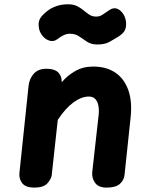

<svg xmlns="http://www.w3.org/2000/svg" viewBox="-20 -854 690 874"><path d="M136 0Q97 0 81.2 -20Q65.5 -40 68.5 -67.5L110 -463Q113.5 -496 133.8 -518.5Q154 -541 191 -541Q227 -541 243.8 -525.5Q260.5 -510 261 -482.5V-479.5Q285.5 -509 321.5 -530Q357.5 -551 404 -551Q464 -551 504.8 -523.5Q545.5 -496 564 -444Q582.5 -392 574.5 -318.5L547 -58.5Q544.5 -34 525.8 -17Q507 0 465 0Q428.5 0 412.8 -21.8Q397 -43.5 400 -71.5L429 -330.5Q431.5 -353.5 428 -372.5Q424.5 -391.5 414 -403Q403.5 -414.5 384.5 -414.5Q351 -414.5 314.8 -388.2Q278.5 -362 243 -308.5L215.5 -57Q213.5 -40 196.2 -20Q179 0 136 0ZM423.5 -651.5Q395 -651.5 376.5 -663.8Q358 -676 340.5 -688.2Q323 -700.5 296.5 -700.5Q285.5 -700.5 272.2 -695Q259 -689.5 241.5 -676Q225 -663 205.5 -668.8Q186 -674.5 171.8 -693Q157.5 -711.5 156 -736Q154 -759.5 166.8 -776.2Q179.5 -793 201.5 -808.5Q217 -819.5 239.5 -827Q262 -834.5 289.5 -834.5Q314.5 -834.5 331.2 -826Q348 -817.5 361 -806.5Q374 -795.5 387 -787Q400 -778.5 418 -778.5Q434.5 -778.5 446.2 -786.8Q458 -795 478.5 -808.5Q497 -821 514 -814Q531 -807 542 -788.8Q553 -770.5 554 -749Q555 -726 546 -712Q537 -698 513 -683.5Q497.5 -674 477.2 -662.8Q457 -651.5 423.5 -651.5Z"/></svg>

Font: Edu NSW ACT Cursive
Style: Regular
Weight: 400
Designer: Tina and Corey Anderson, Eben Sorkin, Mirko Velimirovic
Foundry: Sorkin Type Co.
Version: Version 2.000